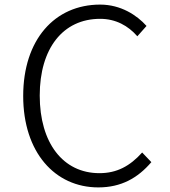

<svg xmlns="http://www.w3.org/2000/svg" viewBox="-20 -802 740 836"><path d="M81 -384C81 -139 219 14 408 14C508 14 580 -27 639 -96L599 -138C546 -79 489 -48 413 -48C254 -48 153 -180 153 -386C153 -591 254 -720 416 -720C484 -720 538 -690 578 -644L618 -689C576 -736 506 -782 416 -782C218 -782 81 -629 81 -384Z"/></svg>

Font: Kawkab Mono Light
Style: Regular
Weight: 300
Monospace: yes
Designer: Abdullah Arif
Foundry: Abdullah Arif
Version: Version 1.000;PS 000.500;hotconv 1.0.88;makeotf.lib2.5.64775